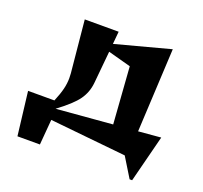

<svg xmlns="http://www.w3.org/2000/svg" viewBox="-117 -701 983 932"><g transform="rotate(20 374.5 -234.5)"><path d="M580 -3 186 -43 175 88H59L32 -137H168Q185 -178 192 -207Q199 -236 199 -263Q199 -279 198 -288L172 -557H347L341 -492L623 -567L601 -135L717 -145L655 98H642ZM476 -125 455 -418 337 -450 321 -282Q316 -233 288 -194Q260 -155 187 -101Z"/></g></svg>

Font: Tiejili SC
Style: Regular
Weight: 400
Designer: Buernia
Foundry: Ershou Xiaoxi Press
Version: Version 1.100